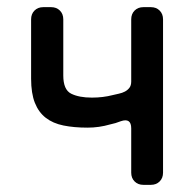

<svg xmlns="http://www.w3.org/2000/svg" viewBox="-20 -517 544 537"><path d="M347 -34V-158Q347 -188 318 -178Q303 -172 288 -169Q257 -160 225 -160Q187 -160 157.5 -166Q128 -172 108 -187.5Q88 -203 77.5 -229.5Q67 -256 67 -297V-463Q67 -478 76.5 -487.5Q86 -497 101 -497H123Q138 -497 147.5 -487.5Q157 -478 157 -463V-306Q157 -266 179 -255Q201 -244 237 -244Q268 -244 295 -251Q303 -253 312.5 -255Q322 -257 329.5 -261Q337 -265 342 -271.5Q347 -278 347 -289V-463Q347 -478 356.5 -487.5Q366 -497 381 -497H402Q417 -497 426.5 -487.5Q436 -478 436 -463V-34Q436 -19 426.5 -9.5Q417 0 402 0H381Q366 0 356.5 -9.5Q347 -19 347 -34Z"/></svg>

Font: Higure Gothic Medium
Style: Regular
Weight: 500
Designer: Yoshimichi Ohira
Foundry: Positype
Version: Version 1.000